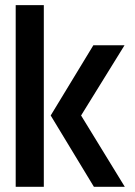

<svg xmlns="http://www.w3.org/2000/svg" viewBox="-20 -714 517 734"><path d="M40 0V-694.3H147.5V0ZM173.8 -272.5 336.9 -541H456.1L290 -272.5L457 0H338.9Z"/></svg>

Font: Post No Bills Jaffna
Style: Bold
Weight: 700
Designer: Kosala Senevirathne, Siva Puranthara, Lasantha Premarathna, Tharique Azeez
Foundry: Mooniak
Version: Version 1.220 ; ttfautohint (v1.6)